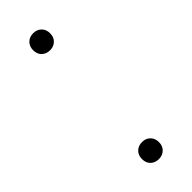

<svg xmlns="http://www.w3.org/2000/svg" viewBox="-193 -568 595 595"><g transform="rotate(-45 105.0 -270.0)"><path d="M105 5.5Q88.5 5.5 78 -4.5Q67.5 -14.5 67.5 -31.5Q67.5 -48.5 78 -58.8Q88.5 -69 105 -69Q121 -69 131.5 -58.8Q142 -48.5 142 -31.5Q142 -15 131.5 -4.8Q121 5.5 105 5.5ZM105 -471.5Q88.5 -471.5 78 -481.5Q67.5 -491.5 67.5 -508.5Q67.5 -525.5 78 -535.8Q88.5 -546 105 -546Q121 -546 131.5 -535.8Q142 -525.5 142 -508.5Q142 -492 131.5 -481.8Q121 -471.5 105 -471.5Z"/></g></svg>

Font: Encode Sans SC ExtraLight
Style: Regular
Weight: 250
Designer: Multiple Designers
Foundry: Impallari Type
Version: Version 3.002